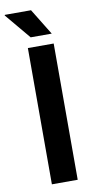

<svg xmlns="http://www.w3.org/2000/svg" viewBox="-105 -910 484 952"><g transform="rotate(-10 136.5 -434.0)"><path d="M76 0V-686H206V0ZM205 -736H99L-9 -865L-8 -868H124Z"/></g></svg>

Font: Archivo SemiBold
Style: Regular
Weight: 600
Designer: Hector Gatti
Foundry: Omnibus-Type
Version: Version 2.001